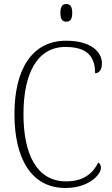

<svg xmlns="http://www.w3.org/2000/svg" viewBox="-20 -927 559 957"><path d="M310 -819C328 -819 340 -828 340 -863C340 -897 328 -907 310 -907C293 -907 281 -897 281 -863C281 -828 293 -819 310 -819ZM306 10C424 10 483 -58 483 -89C483 -102 479 -112 470 -117C444 -65 399 -23 309 -23C164 -23 97 -157 97 -358C97 -560 165 -693 306 -693C419 -693 454 -641 454 -562C475 -562 488 -580 488 -611C488 -669 433 -724 310 -724C141 -724 52 -584 52 -358C52 -134 138 10 306 10Z"/></svg>

Font: Noto Serif Hebrew SemiCondensed ExtraLight
Style: Regular
Weight: 200
Width: 4
Designer: Monotype Design Team
Foundry: Monotype Imaging Inc.
Version: Version 2.004